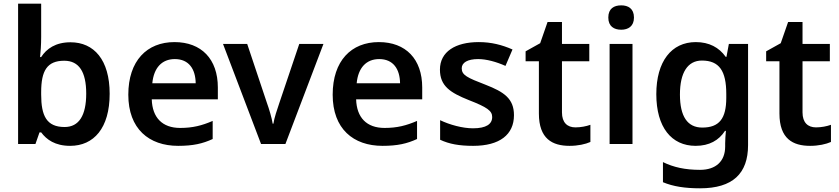

<svg xmlns="http://www.w3.org/2000/svg" viewBox="-20 -780 4546 1040"><path d="M203 -580V-760H78V0H172L194 -63H203C232 -24 278 10 360 10C488 10 574 -86 574 -272C574 -456 489 -551 362 -551C281 -551 232 -516 203 -471H197C200 -496 203 -537 203 -580ZM328 -451C408 -451 447 -391 447 -273C447 -155 408 -92 330 -92C232 -92 203 -153 203 -268V-281C203 -397 235 -451 328 -451Z M925 -552C776 -552 675 -451 675 -267C675 -82 787 10 945 10C1026 10 1078 -2 1132 -27V-125C1074 -100 1024 -87 956 -87C859 -87 805 -143 802 -242H1160V-306C1160 -460 1071 -552 925 -552ZM927 -460C1003 -460 1039 -406 1040 -329H805C813 -413 857 -460 927 -460Z M1394 0H1526L1732 -542H1601L1493 -222C1482 -190 1465 -140 1461 -110H1457C1453 -139 1437 -192 1426 -222L1319 -542H1188Z M2032 -552C1883 -552 1782 -451 1782 -267C1782 -82 1894 10 2052 10C2133 10 2185 -2 2239 -27V-125C2181 -100 2131 -87 2063 -87C1966 -87 1912 -143 1909 -242H2267V-306C2267 -460 2178 -552 2032 -552ZM2034 -460C2110 -460 2146 -406 2147 -329H1912C1920 -413 1964 -460 2034 -460Z M2764 -156C2764 -246 2710 -282 2610 -321C2511 -359 2481 -373 2481 -410C2481 -441 2513 -460 2570 -460C2615 -460 2669 -445 2718 -423L2756 -512C2699 -537 2641 -552 2573 -552C2447 -552 2363 -500 2363 -403C2363 -314 2419 -278 2519 -238C2619 -199 2646 -180 2646 -146C2646 -108 2614 -85 2542 -85C2486 -85 2416 -104 2364 -129V-23C2413 0 2467 10 2543 10C2687 10 2764 -51 2764 -156Z M3097 -90C3053 -90 3024 -116 3024 -171V-448H3172V-542H3024V-661H2946L2906 -546L2827 -502V-448H2899V-165C2899 -28 2972 10 3065 10C3111 10 3151 1 3178 -11V-104C3156 -96 3126 -90 3097 -90Z M3345 -751C3306 -751 3275 -734 3275 -685C3275 -637 3306 -619 3345 -619C3382 -619 3414 -637 3414 -685C3414 -734 3382 -751 3345 -751ZM3406 -542H3282V0H3406Z M3749 -552C3617 -552 3535 -447 3535 -270C3535 -91 3617 10 3748 10C3822 10 3874 -20 3907 -71H3912C3910 -53 3908 -20 3908 -4V14C3908 93 3858 140 3772 140C3691 140 3628 126 3571 98V207C3626 230 3690 240 3772 240C3949 240 4032 160 4032 6V-542H3928L3915 -472H3911C3875 -523 3821 -552 3749 -552ZM3782 -452C3876 -452 3914 -396 3914 -271V-250C3914 -138 3876 -89 3784 -89C3704 -89 3663 -149 3663 -268C3663 -387 3705 -452 3782 -452Z M4400 -90C4356 -90 4327 -116 4327 -171V-448H4475V-542H4327V-661H4249L4209 -546L4130 -502V-448H4202V-165C4202 -28 4275 10 4368 10C4414 10 4454 1 4481 -11V-104C4459 -96 4429 -90 4400 -90Z"/></svg>

Font: Noto Sans Syriac SemiBold
Style: Regular
Weight: 600
Designer: Patrick Giasson and the Monotype Design Team
Foundry: Monotype Imaging Inc.
Version: Version 3.000